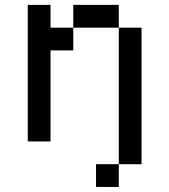

<svg xmlns="http://www.w3.org/2000/svg" viewBox="-20 -565 676 767"><path d="M363.6 90.9V181.8H454.5V90.9ZM454.5 -454.5V90.9H545.5V-454.5ZM90.9 -545.5V0H181.8V-363.6H272.7V-454.5H181.8V-545.5ZM272.7 -545.5V-454.5H454.5V-545.5Z"/></svg>

Font: Departure Mono
Style: Regular
Weight: 400
Monospace: yes
Designer: Helena Zhang
Version: Version 1.500;Glyphs 3.3.1 (3343)